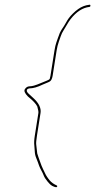

<svg xmlns="http://www.w3.org/2000/svg" viewBox="-20 -667 400 806"><path d="M359.6 -643.5C359.4 -646.5 357.9 -647.7 355.1 -647C338.2 -645.2 322.6 -639.2 308.3 -629C300.7 -623.7 293.4 -617.5 286.3 -610.5C279.2 -603.5 273.5 -597.2 269.3 -591.5C265.1 -585.8 260.7 -578.9 256.3 -570.8C251.9 -562.6 245.6 -552.7 237.5 -541C233.4 -534.9 228.8 -524.4 223.8 -509.5C221.9 -503.8 219.5 -496.8 216.5 -488.5C213.5 -480.2 210.9 -469 208.7 -455L191.7 -348C191.1 -344 190.1 -340 188.8 -336C187.1 -333.3 183 -330.8 176.7 -328.5C170.3 -326.2 161.9 -322.8 151.6 -318.3C141.2 -313.8 131.5 -310.2 122.3 -307.5C116.7 -305.8 110.2 -304.8 102.9 -304.5C95.5 -304.2 89.4 -300.3 84.6 -293C79.8 -285.7 83.9 -275.4 97.1 -262C118.2 -245 131.3 -231 136.5 -220C140.3 -206.5 141.9 -197.5 141.2 -193L126.2 -98C123.4 -80.5 122.7 -66.7 124.1 -56.5C124.8 -50.8 125.5 -42.8 125.9 -32.3C126.3 -21.9 128.4 -12.3 132.2 -3.5C134.6 2.2 136.8 7.7 138.6 13C140.4 18.3 142.4 23.8 144.5 29.5C146.6 35.2 149.6 41.5 153.4 48.5C157.3 55.5 160.8 62.7 163.7 70.2C166.6 77.6 172.3 86.4 180.8 96.5C185.1 101.5 189.1 105.7 192.9 109C196.7 112.3 201.8 115.1 208.2 117.2C214.5 119.4 218.4 119.3 219.6 117C221 114.3 220.2 112.3 217.1 111C205.1 105.5 195.5 98.5 188.4 90C184.5 85.3 180.7 80.3 177.3 75C173.8 69.7 171.2 65 169.5 61C167.8 57 164.9 51.1 160.9 43.2C156.9 35.4 152.3 24 147.2 9C145.4 3.7 143.4 -1.8 141.3 -7.5C139.2 -13.2 137.5 -18.3 136.3 -23C134.9 -38 133.5 -50.3 132.1 -59.8C131.1 -66.4 132.2 -79.1 135.2 -98L150.2 -193C153.4 -213.5 143 -234.7 118.8 -256.5C113.2 -261.5 106.9 -267.3 99.8 -274C92.7 -280.7 90.7 -286.3 93.7 -291C95.5 -293.7 98.7 -295.3 103.5 -296C118.9 -296 137.6 -301.3 159.5 -312C166.4 -315.3 173.6 -318.3 181 -321C188.4 -323.7 193.3 -327.5 195.8 -332.5C198.3 -337.5 199.9 -342.7 200.8 -348L217.7 -455C219.8 -468.3 223 -480.8 227.1 -492.5C228.9 -497.5 231.5 -504.8 234.8 -514.4C238.1 -524 242 -532.2 246.5 -539C249.6 -543.7 254.1 -551.2 260 -561.5C265.9 -571.9 271.4 -580.4 276.6 -587C300.8 -617.9 327.2 -634.9 355.7 -638C358.5 -638.7 359.7 -640.5 359.6 -643.5Z"/></svg>

Font: Proton
Style: LitCndIt
Weight: 500
Version: Version 1.017